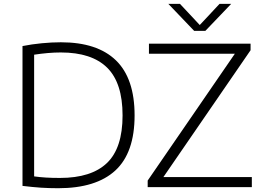

<svg xmlns="http://www.w3.org/2000/svg" viewBox="-20 -965 1352 990"><path d="M280 5.5Q234.5 5.5 192 2.8Q149.5 0 96 -6.5V-727.5Q143.5 -737 195.2 -742Q247 -747 294 -747Q481.5 -747 577.8 -653.8Q674 -560.5 674 -370Q674 -177.5 574.8 -86Q475.5 5.5 280 5.5ZM289 -47.5Q451 -47.5 531.5 -124.5Q612 -201.5 612 -370Q612 -537.5 532.5 -616Q453 -694.5 293.5 -694.5Q261 -694.5 226.5 -691.5Q192 -688.5 156 -683V-55.5Q184.5 -51.5 216 -49.5Q247.5 -47.5 289 -47.5ZM741.5 0V-34L1191 -688H748V-740H1272V-706L822.5 -52H1278.5V0ZM981 -806 848 -945H908L1010 -836L1112 -945H1172L1039 -806Z"/></svg>

Font: Encode Sans Semi Expanded Light
Style: Regular
Weight: 300
Width: 6
Designer: Multiple Designers
Foundry: Impallari Type
Version: Version 3.000; ttfautohint (v1.8.3) -l 8 -r 50 -G 200 -x 14 